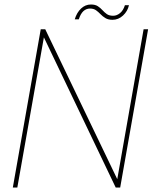

<svg xmlns="http://www.w3.org/2000/svg" viewBox="-20 -833 687 853"><path d="M618 -703H638L514 0H494L175 -667L57 0H37L161 -703H181L501 -37ZM312 -747Q321 -777 340 -795Q359 -813 384 -813Q403 -813 414.5 -805.5Q426 -798 435 -788Q444 -778 454.5 -770.5Q465 -763 483 -763Q499 -763 513.5 -775Q528 -787 535 -810H553Q547 -783 526.5 -764Q506 -745 480 -745Q461 -745 448.5 -752.5Q436 -760 426.5 -770Q417 -780 406.5 -787.5Q396 -795 380 -795Q363 -795 350.5 -783.5Q338 -772 330 -747Z"/></svg>

Font: Poppins Variable
Style: Italic
Weight: 100
Italic angle: -10°
Designer: Jonny Pinhorn
Foundry: Indian Type Foundry
Version: Version 6.000